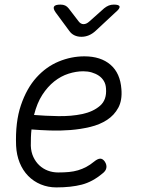

<svg xmlns="http://www.w3.org/2000/svg" viewBox="-20 -805 640 835"><path d="M436 -102Q445 -88 442.5 -74.5Q440 -61 425 -50Q382 -14 335.5 -2Q289 10 225 10Q189 10 157.5 -3Q126 -16 102.5 -40Q79 -64 65.5 -97.5Q52 -131 50 -171Q46 -274 71 -347.5Q96 -421 138.5 -468Q181 -515 235.5 -537.5Q290 -560 347 -560Q418 -560 460.5 -523.5Q503 -487 508 -417Q512 -369 494.5 -336.5Q477 -304 445.5 -283.5Q414 -263 372.5 -253Q331 -243 286.5 -239.5Q242 -236 198 -237.5Q154 -239 117 -242Q115 -225 114.5 -207.5Q114 -190 114 -171Q115 -144 125 -122.5Q135 -101 151 -86Q167 -71 188 -63Q209 -55 233 -55Q259 -55 280 -57Q301 -59 319.5 -64.5Q338 -70 355 -79Q372 -88 389 -102Q405 -115 416 -115Q427 -115 436 -102ZM128 -305Q176 -301 233 -300Q290 -299 337.5 -309Q385 -319 415 -345Q445 -371 441 -420Q440 -439 431.5 -453Q423 -467 409.5 -476Q396 -485 379 -490Q362 -495 342 -495Q311 -495 278 -484.5Q245 -474 216 -451Q187 -428 164 -392.5Q141 -357 128 -305ZM243 -785Q255 -785 263.5 -781Q272 -777 279 -768L322 -712Q331 -700 343.5 -700Q356 -700 369 -712L433 -769Q443 -777 453 -781Q463 -785 475 -785Q498 -785 500 -776.5Q502 -768 483 -752L396 -671Q382 -658 366.5 -651.5Q351 -645 334 -645Q317 -645 303.5 -651.5Q290 -658 281 -671L222 -751Q210 -768 215 -776.5Q220 -785 243 -785Z"/></svg>

Font: Maple Mono NL ExtraLight
Style: Italic
Weight: 275
Italic angle: -10°
Monospace: yes
Designer: subframe7536
Version: Version 7.000